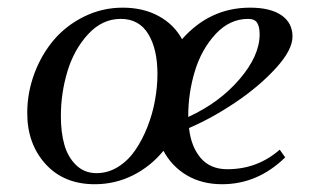

<svg xmlns="http://www.w3.org/2000/svg" viewBox="-20 -472 834 499"><path d="M50.8 -178.2Q50.8 -231 69.3 -280.8Q87.9 -330.6 120.1 -368.4Q152.3 -406.2 199.2 -429.2Q246.1 -452.1 298.8 -452.1Q352.1 -452.1 392.1 -430.4Q432.1 -408.7 453.1 -370.1Q525.4 -452.1 629.9 -452.1Q682.6 -452.1 711.4 -432.4Q740.2 -412.6 740.2 -377Q740.2 -342.3 697.3 -295.2Q654.3 -248 593.3 -206.8Q532.2 -165.5 471.2 -139.2Q476.6 -90.8 501.5 -61.5Q526.4 -32.2 570.8 -32.2Q648.9 -32.2 707 -83L721.2 -63Q649.9 6.8 557.1 6.8Q505.4 6.8 466.1 -16.1Q426.8 -39.1 404.8 -80.1Q371.1 -39.1 325 -16.1Q278.8 6.8 226.1 6.8Q146 6.8 98.4 -45.7Q50.8 -98.1 50.8 -178.2ZM138.2 -169.9Q138.2 -128.4 147.2 -96.2Q156.2 -64 177.7 -43Q199.2 -22 231 -22Q260.7 -22 286.9 -38.3Q313 -54.7 331.3 -81.3Q349.6 -107.9 363 -141.8Q376.5 -175.8 382.8 -211.2Q389.2 -246.6 389.2 -279.8Q389.2 -344.7 365.2 -383.8Q341.3 -422.9 293.9 -422.9Q245.6 -422.9 209 -383.1Q172.4 -343.3 155.3 -286.6Q138.2 -230 138.2 -169.9ZM469.2 -168Q550.3 -205.1 602.5 -266.1Q654.8 -327.1 654.8 -382.8Q654.8 -402.3 648.4 -412.6Q642.1 -422.9 625 -422.9Q576.7 -422.9 540 -383.1Q503.4 -343.3 486.3 -286.6Q469.2 -230 469.2 -169.9Z"/></svg>

Font: Dihjauti
Style: Bold Italic
Weight: 700
Italic angle: -9°
Designer: T. Christopher White
Version: Version 3.0.0